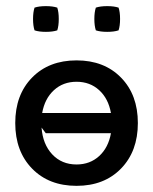

<svg xmlns="http://www.w3.org/2000/svg" viewBox="-20 -602 500 627"><path d="M293 -502.9Q288.1 -517.6 288.1 -540Q288.1 -562.5 293 -577.1Q307.6 -582 330.1 -582Q352.5 -582 367.2 -577.1Q372.1 -562.5 372.1 -540Q372.1 -517.6 367.2 -502.9Q352.5 -498 330.1 -498Q307.6 -498 293 -502.9ZM92.8 -502.9Q87.9 -517.6 87.9 -540Q87.9 -562.5 92.8 -577.1Q107.4 -582 129.9 -582Q152.3 -582 167 -577.1Q171.9 -562.5 171.9 -540Q171.9 -517.6 167 -502.9Q152.3 -498 129.9 -498Q107.4 -498 92.8 -502.9ZM84.7 -51.5Q29.8 -107.9 29.8 -200.2Q29.8 -292.5 84.7 -348.6Q139.6 -404.8 230 -404.8Q320.3 -404.8 375.2 -348.6Q430.2 -292.5 430.2 -200.2Q430.2 -107.9 375.2 -51.5Q320.3 4.9 230 4.9Q139.6 4.9 84.7 -51.5ZM115.7 -185.5Q119.6 -130.9 150.6 -97.9Q181.6 -64.9 230 -64.9Q273.9 -64.9 304 -92.5Q334 -120.1 342.3 -167H129.4ZM342.3 -232.9Q334 -279.8 304 -307.4Q273.9 -335 230 -335Q186 -335 156 -307.4Q126 -279.8 117.7 -232.9Z"/></svg>

Font: Nikodecs
Style: Medium
Weight: 500
Version: Version 0.29